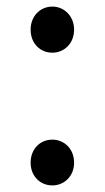

<svg xmlns="http://www.w3.org/2000/svg" viewBox="-20 -550 318 583"><path d="M139 -390C175 -390 205 -418 205 -460C205 -501 175 -530 139 -530C102 -530 73 -501 73 -460C73 -418 102 -390 139 -390ZM139 13C175 13 205 -15 205 -56C205 -98 175 -126 139 -126C102 -126 73 -98 73 -56C73 -15 102 13 139 13Z"/></svg>

Font: Noto Sans CJK HK
Style: Regular
Weight: 400
Designer: Ryoko NISHIZUKA 西塚涼子 (kana, bopomofo & ideographs); Paul D. Hunt (Latin, Greek & Cyrillic); Sandoll Communications 산돌커뮤니
Foundry: Adobe
Version: Version 2.004;hotconv 1.0.118;makeotfexe 2.5.65603